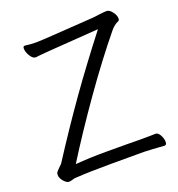

<svg xmlns="http://www.w3.org/2000/svg" viewBox="-129 -812 859 926"><g transform="rotate(-20 300.0 -349.0)"><path d="M457 -5H292Q181 -5 103 0Q98 0 87 3.5Q76 7 69 7Q57 7 42.5 -9.5Q28 -26 28 -43Q28 -48 29 -51Q31 -58 45.5 -71.5Q60 -85 62 -88Q162 -243 251 -368.5Q340 -494 451 -637L199 -619Q169 -617 150.5 -615Q132 -613 124 -612H123Q108 -612 95.5 -633Q83 -654 83 -671Q83 -683 91 -683H93Q121 -679 151 -679Q166 -679 198 -681L440 -697Q457 -698 484 -702Q492 -703 501.5 -704Q511 -705 520 -705Q534 -705 548 -686.5Q562 -668 562 -652Q562 -642 555 -639Q535 -631 517 -610Q420 -492 315.5 -343.5Q211 -195 128 -62Q200 -68 286 -68Q410 -68 456 -67Q519 -67 539 -68H540Q552 -68 562 -50Q572 -32 572 -15Q572 1 561 1H560Q494 -4 457 -5Z"/></g></svg>

Font: Iansui 0.93
Style: Regular
Weight: 400
Designer: But Ko / Fontworks Inc.
Foundry: zi-hi.com / Fontworks Inc.
Version: Version 0.931